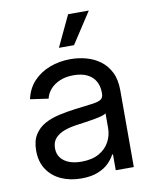

<svg xmlns="http://www.w3.org/2000/svg" viewBox="-84 -806 706 880"><g transform="rotate(-10 268.5 -366.0)"><path d="M223.6 9.8Q172.4 9.8 131.1 -8.5Q89.8 -26.9 65.4 -63Q41 -99.1 41 -151.4Q41 -196.8 59.1 -225.3Q77.1 -253.9 106.9 -270.3Q136.7 -286.6 174.1 -294.9Q211.4 -303.2 249.5 -308.1Q298.8 -314.5 328.1 -317.9Q357.4 -321.3 370.6 -329.3Q383.8 -337.4 383.8 -357.4V-361.3Q383.8 -392.1 370.8 -414.8Q357.9 -437.5 332.3 -450Q306.6 -462.4 269.5 -462.4Q232.4 -462.4 204.8 -450.4Q177.2 -438.5 160.4 -418.9Q143.6 -399.4 138.7 -376.5L54.2 -388.7Q64.9 -437.5 95.7 -470.5Q126.5 -503.4 171.4 -520.5Q216.3 -537.6 268.6 -537.6Q305.7 -537.6 341.6 -527.8Q377.4 -518.1 406 -496.8Q434.6 -475.6 451.7 -441.4Q468.8 -407.2 468.8 -357.4V0H384.8V-73.7H380.9Q371.6 -54.7 352.5 -35.4Q333.5 -16.1 302 -3.2Q270.5 9.8 223.6 9.8ZM236.8 -65.9Q287.1 -65.9 319.6 -84.5Q352.1 -103 367.9 -132.8Q383.8 -162.6 383.8 -196.3V-265.6Q378.9 -260.3 363.8 -255.9Q348.6 -251.5 327.9 -247.8Q307.1 -244.1 285.4 -241Q263.7 -237.8 245.6 -235.4Q214.8 -231.4 188 -221.9Q161.1 -212.4 144.5 -194.6Q127.9 -176.8 127.9 -147Q127.9 -121.1 141.6 -103Q155.3 -85 179.7 -75.4Q204.1 -65.9 236.8 -65.9ZM225.6 -597.7 293.9 -742.2H390.1L295.9 -597.7Z"/></g></svg>

Font: Inter 24pt
Style: Regular
Weight: 400
Designer: Rasmus Andersson
Foundry: rsms
Version: Version 4.001;git-66647c0bb